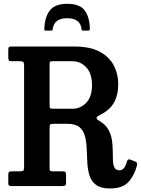

<svg xmlns="http://www.w3.org/2000/svg" viewBox="-20 -1000 757 1032"><path d="M716 -110Q702 -56 670 -21.5Q638 13 571.5 13Q522.5 13 497 -5.8Q471.5 -24.5 461.5 -55.5Q451.5 -86.5 449.5 -123.8Q447.5 -161 446.2 -198Q445 -235 437.2 -266Q429.5 -297 408 -315.8Q386.5 -334.5 343 -334.5H268Q252 -334.5 249.2 -329.8Q246.5 -325 246.5 -309V-97Q246.5 -85.5 249.8 -82.2Q253 -79 265 -79H317Q328.5 -79 331.8 -75.2Q335 -71.5 335 -59.5V-21Q335 -7.5 331.2 -3.8Q327.5 0 314 0H41.5Q31 0 27.8 -3.2Q24.5 -6.5 24.5 -17V-60Q24.5 -72 28.2 -75.5Q32 -79 43 -79H84Q100 -79 104.8 -82.5Q109.5 -86 109.5 -102V-646.5Q109.5 -663 104.8 -667Q100 -671 84 -671H44Q30 -671 27.2 -675.8Q24.5 -680.5 24.5 -694.5V-732.5Q24.5 -743 27.5 -746.5Q30.5 -750 41 -750H378.5Q466 -750 518 -721Q570 -692 592.8 -646Q615.5 -600 615.5 -550Q615.5 -488.5 591.8 -447.2Q568 -406 514.5 -380.5Q500 -373 499 -366.2Q498 -359.5 515 -349.5Q547 -331 562 -304.2Q577 -277.5 581.5 -247.8Q586 -218 586 -189Q586 -160 587 -136.5Q588 -113 595.5 -98.8Q603 -84.5 623.5 -84.5Q635.5 -84.5 645.8 -96.2Q656 -108 663 -134Q668 -147.5 680.5 -142L706.5 -132Q714 -128.5 716.2 -124.2Q718.5 -120 716 -110ZM268 -415.5H369.5Q412.5 -415.5 443.5 -447.5Q474.5 -479.5 474.5 -542.5Q474.5 -605.5 443.5 -638.2Q412.5 -671 369.5 -671H266.5Q249.5 -671 248 -667.5Q246.5 -664 246.5 -647.5V-439Q246.5 -423 248.8 -419.2Q251 -415.5 268 -415.5ZM341.5 -979.5Q409.5 -979.5 435.8 -943.2Q462 -907 463 -845Q463 -835.5 451.5 -835.5H427Q419 -835.5 418 -843.5Q412.5 -902 341.5 -902Q274 -902 264.5 -850Q263 -843 262.5 -839.2Q262 -835.5 253 -835.5H228.5Q220.5 -835.5 219.2 -837.8Q218 -840 218.5 -847.5Q220.5 -908 247.8 -943.8Q275 -979.5 341.5 -979.5Z"/></svg>

Font: Besley* Narrow Semi
Style: Regular
Weight: 600
Width: 4
Designer: Owen Earl
Foundry: indestructible type*
Version: Version 3.000; ttfautohint (v1.8.3)